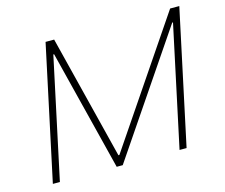

<svg xmlns="http://www.w3.org/2000/svg" viewBox="-98 -819 1111 950"><g transform="rotate(-15 457.5 -344.0)"><path d="M61 0 208 -688H252L411 -53H416L846 -688H893L746 0H710L842 -618H838L419 0H388L233 -618H229L97 0Z"/></g></svg>

Font: Saira Thin Thin
Style: Italic
Weight: 250
Italic angle: -12°
Version: Version 1.101